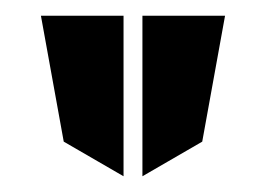

<svg xmlns="http://www.w3.org/2000/svg" viewBox="-20 -797 334 244"><path d="M32 -777 61 -617 137 -573V-777ZM161 -573 237 -617 266 -777H161Z"/></svg>

Font: Charger Pro
Style: BdExt
Weight: 700
Designer: Jasper
Foundry: Cannot Into Space Fonts
Version: Version 1.09